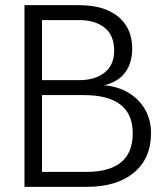

<svg xmlns="http://www.w3.org/2000/svg" viewBox="-20 -725 636 745"><path d="M75 0V-705H286Q384 -705 438.5 -660.5Q493 -616 493 -536Q493 -501 481.5 -472Q470 -443 446.5 -423.5Q423 -404 385 -394Q440 -389 480.5 -364Q521 -339 543.5 -299Q566 -259 566 -209Q566 -110 499.5 -55Q433 0 317 0ZM143 -27 112 -58H315Q404 -58 449.5 -95Q495 -132 495 -208Q495 -282 447.5 -319Q400 -356 305 -356H119V-414H288Q349 -414 386 -443.5Q423 -473 423 -528Q423 -588 386 -617.5Q349 -647 288 -647H112L143 -678Z"/></svg>

Font: TikTok Sans Light
Style: Regular
Weight: 300
Version: Version 4.000